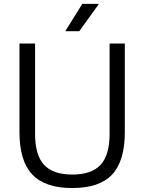

<svg xmlns="http://www.w3.org/2000/svg" viewBox="-20 -966 748 996"><path d="M355 9.5Q213.5 9.5 147.2 -61Q81 -131.5 81 -280V-740H162V-271Q162 -161.5 208.5 -111Q255 -60.5 355 -60.5Q455 -60.5 501.8 -111Q548.5 -161.5 548.5 -271V-740H627.5V-280Q627.5 -131.5 562 -61Q496.5 9.5 355 9.5ZM318.5 -804 407 -946H493.5L391 -804Z"/></svg>

Font: Encode Sans
Style: Regular
Weight: 400
Designer: Multiple Designers
Foundry: Impallari Type
Version: Version 3.002; ttfautohint (v1.8.3) -l 8 -r 50 -G 200 -x 14 